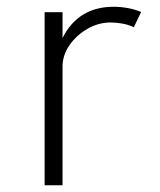

<svg xmlns="http://www.w3.org/2000/svg" viewBox="-20 -548 473 568"><path d="M112 0V-512H165V-435.5Q188 -481.5 226 -504.8Q264 -528 316 -528Q338 -528 359.8 -523.8Q381.5 -519.5 397.5 -512.5L376 -467.5Q361.5 -474.5 343.2 -478Q325 -481.5 307.5 -481.5Q271.5 -481.5 238.8 -462.8Q206 -444 185.5 -414.2Q165 -384.5 165 -351V0Z"/></svg>

Font: Spartan Thin Light
Style: Regular
Weight: 300
Version: Version 1.004